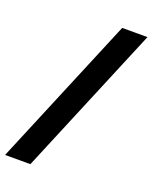

<svg xmlns="http://www.w3.org/2000/svg" viewBox="-153 -756 764 962"><g transform="rotate(20 229.0 -274.5)"><path d="M-5.2 124.5 328.5 -674.3H463.3L129.7 124.5Z"/></g></svg>

Font: Anek Latin Medium
Style: Regular
Weight: 500
Designer: Yesha Goshar
Foundry: Ek Type
Version: Version 1.003